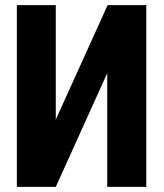

<svg xmlns="http://www.w3.org/2000/svg" viewBox="-20 -731 643 751"><path d="M198.2 -263.2 400.9 -710.9H552.2V0H399.4V-444.8L198.2 0H45.9V-710.9H198.2Z"/></svg>

Font: Roboto Condensed ExtraBold
Style: Regular
Weight: 800
Designer: Christian Robertson
Foundry: Google
Version: Version 3.008; 2023